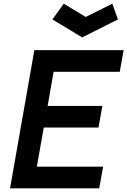

<svg xmlns="http://www.w3.org/2000/svg" viewBox="-20 -1022 691 1042"><path d="M426 -819 264.5 -916.5 326 -1002 445 -930 589.5 -1002 620 -916.5ZM271 -632.5 238.5 -447H535.5L514.5 -330H217.5L180 -117.5H539.5L518.5 0H34.5L166.5 -750H651L630 -632.5Z"/></svg>

Font: Russisch Sans
Style: Bold Italic
Weight: 700
Italic angle: -10°
Designer: Michael Sharanda (font) & Cristiano Sobral (main changes)
Foundry: Michael Sharanda
Version: Version 2.00;September 8, 2020;FontCreator 13.0.0.2681 64-bi